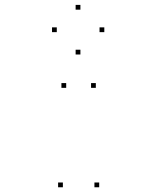

<svg xmlns="http://www.w3.org/2000/svg" viewBox="-20 -578 660 804"><path d="M243.3 206.2V186.2H223.3V206.2ZM395.4 206.2V186.2H375.4V206.2ZM381.3 -210.1V-230.1H361.3V-210.1ZM257.2 -210.1V-230.1H237.2V-210.1ZM217.8 -443.4V-463.4H197.8V-443.4ZM316.7 -349.8V-369.8H296.7V-349.8ZM416.8 -443.4V-463.4H396.8V-443.4ZM316.7 -537.5V-557.5H296.7V-537.5Z"/></svg>

Font: Monaspace Argon Dots Var
Style: Regular
Weight: 400
Designer: Riley Cran and the Lettermatic Team
Version: Version 1.100 (Monaspace Argon Dots)